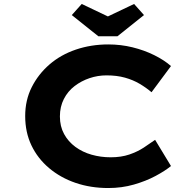

<svg xmlns="http://www.w3.org/2000/svg" viewBox="-20 -938 976 968"><path d="M526 10Q437 10 361 -16Q285 -42 227.5 -90.5Q170 -139 138.5 -205Q107 -271 107 -353Q107 -433 140 -498.5Q173 -564 229.5 -613Q286 -662 362.5 -688Q439 -714 526 -714Q589 -714 648 -699.5Q707 -685 757.5 -660Q808 -635 842 -605L744 -473Q717 -496 684 -515.5Q651 -535 610 -546.5Q569 -558 517 -558Q473 -558 431.5 -544Q390 -530 356 -504Q322 -478 302 -439Q282 -400 282 -351Q282 -301 303 -262.5Q324 -224 360 -197.5Q396 -171 442 -158Q488 -145 538 -145Q591 -145 632 -159Q673 -173 705 -194Q737 -215 762 -233L842 -101Q813 -77 764.5 -51Q716 -25 655 -7.5Q594 10 526 10ZM476 -755 342 -862 392 -918 539 -848H509L656 -918L706 -862L572 -755Z"/></svg>

Font: Lexend Tera
Style: Bold
Weight: 700
Designer: Bonnie Shaver-Troup, Thomas Jockin
Foundry: Lexend
Version: Version 1.007